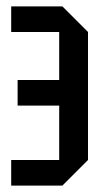

<svg xmlns="http://www.w3.org/2000/svg" viewBox="-20 -580 330 600"><path d="M175 0H15V-80H165V-250H35V-330H165V-480H15V-560H175L255 -480V-80Z"/></svg>

Font: Tektur Condensed
Style: Regular
Weight: 400
Width: 3
Designer: Adam Jagosz
Foundry: Adam Jagosz
Version: Version 1.005;gftools[0.9.30]